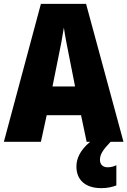

<svg xmlns="http://www.w3.org/2000/svg" viewBox="-20 -801 660 995"><path d="M429 -66H447C393 -21 376 23 376 62C376 132 423 174 505 174C539 174 565 167 583 160V55C572 61 556 66 538 66C513 66 498 51 498 28C498 0 511 -22 553 -66H620L426 -781H192L0 -66H192L222 -204H400ZM340 -500 369 -353H252L282 -502C293 -553 305 -617 311 -658C317 -615 330 -549 340 -500Z"/></svg>

Font: Noto Sans Malayalam UI Condensed Black
Style: Regular
Weight: 900
Width: 3
Designer: Jelle Bosma - Monotype Design Team
Foundry: Monotype Imaging Inc.
Version: Version 2.104